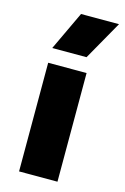

<svg xmlns="http://www.w3.org/2000/svg" viewBox="-118 -824 570 879"><g transform="rotate(15 166.5 -385.0)"><path d="M65.5 0V-515H247.5V0ZM66 -585 153 -769.5H333L228.5 -585Z"/></g></svg>

Font: Geologica Cursive ExtraBold
Style: Regular
Weight: 800
Designer: Sindre Bremnes, Frode Helland
Foundry: Monokrom Skriftforlag AS
Version: Version 1.010;gftools[0.9.28]